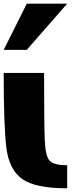

<svg xmlns="http://www.w3.org/2000/svg" viewBox="-20 -1020 415 1040"><path d="M218.8 -625Q218.8 -343.8 222.7 -257.8Q226.6 -171.9 250 -148.4Q273.4 -125 343.8 -125V0Q170.3 0 99.8 -50.8Q29.3 -101.6 14.6 -218.8Q0 -335.9 0 -625ZM125 -750H0L125 -1000H343.8Z"/></svg>

Font: CraftyPE
Style: Regular
Weight: 400
Designer: Erek Butcher
Foundry: Haunted Coop
Version: Version 0.018;April 4, 2024;FontCreator 15.0.0.2962 64-bit